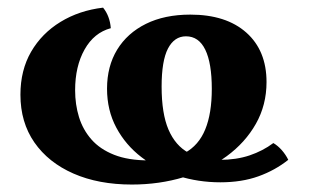

<svg xmlns="http://www.w3.org/2000/svg" viewBox="-20 -486 828 515"><path d="M333.6 9Q244.3 9 177 -20.5Q109.7 -50 72.2 -104Q34.8 -158 34.8 -232Q34.8 -297.6 63.4 -347.1Q92.1 -396.6 142.4 -427.3Q192.7 -458 256.5 -465.5Q274.6 -443.1 277.2 -410.4Q232.2 -398.3 206.9 -353.3Q181.5 -308.2 181.5 -244Q181.5 -205.7 191.9 -171.9Q202.3 -138.1 225.3 -111.9Q248.2 -85.8 286.1 -70.8Q324 -55.8 378.9 -55.8Q438.6 -55.8 475.8 -75.9Q513 -96.1 530.5 -138.9Q548.1 -181.7 548.1 -247.5Q548.1 -316.8 530.6 -352.7Q513.1 -388.6 478.8 -388.6Q447.6 -388.6 430.5 -355.7Q413.5 -322.8 413.5 -253.8Q413.5 -181.3 432 -138.2Q450.6 -95.2 485.7 -76.2Q520.8 -57.2 568.8 -57.2Q613.8 -57.2 649.5 -69.2Q685.2 -81.3 713.2 -102.3Q725.3 -95.2 736 -83.1Q746.6 -70.9 753.2 -57.3Q718 -29.2 673.2 -13.1Q628.4 3 571 3Q511.8 3 457 -14.3Q402.3 -31.5 359.6 -64.3Q316.9 -97 292 -143.6Q267.1 -190.1 267.1 -248.1Q267.1 -308.1 294.2 -352.7Q321.4 -397.2 371.4 -422Q421.5 -446.8 490.4 -446.8Q586.5 -446.8 640.7 -398.6Q694.9 -350.4 694.9 -265.9Q694.9 -204.4 666.4 -154Q638 -103.7 588.2 -67.1Q538.4 -30.6 473 -10.8Q407.6 9 333.6 9Z"/></svg>

Font: Vollkorn
Style: Regular
Weight: 400
Designer: Friedrich Althausen
Foundry: Friedrich Althausen
Version: Version 5.001